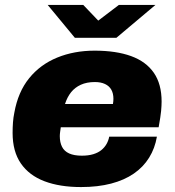

<svg xmlns="http://www.w3.org/2000/svg" viewBox="-20 -745 707 777"><path d="M308 12Q222 12 160 -11.5Q98 -35 64.5 -83.5Q31 -132 31 -207Q31 -229 32.5 -249.5Q34 -270 38 -289Q53 -373 98 -428.5Q143 -484 211.5 -512Q280 -540 363 -540Q450 -540 510.5 -518Q571 -496 602.5 -450.5Q634 -405 634 -334Q634 -318 632 -296Q630 -274 622 -230H226Q225 -223 223.5 -212.5Q222 -202 222 -194Q222 -169 231 -151Q240 -133 260 -124Q280 -115 311 -115Q338 -115 357.5 -121Q377 -127 390 -137.5Q403 -148 411 -162Q419 -176 422 -192H615Q607 -145 583.5 -107Q560 -69 521.5 -42.5Q483 -16 429.5 -2Q376 12 308 12ZM243 -324H437Q438 -329 438.5 -335Q439 -341 439 -345Q439 -367 430.5 -382Q422 -397 405 -405Q388 -413 364 -413Q331 -413 307 -402Q283 -391 267.5 -371.5Q252 -352 243 -324ZM609 -725 451 -592H283L173 -725H317L402 -636H344L461 -725Z"/></svg>

Font: Archivo SemiBold Black
Style: Italic
Weight: 900
Italic angle: -10°
Version: Version 2.001